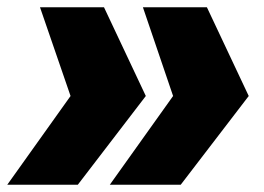

<svg xmlns="http://www.w3.org/2000/svg" viewBox="-29 -565 725 528"><path d="M540 -545 655 -301 468 -57H273L447 -301L364 -545ZM257 -545 372 -301 185 -57H-9L165 -301L81 -545Z"/></svg>

Font: Hubot Sans Condensed ExtraLight Black
Style: Italic
Weight: 900
Italic angle: -12.0243°
Version: Version 2.000